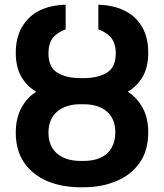

<svg xmlns="http://www.w3.org/2000/svg" viewBox="-20 -783 697 816"><path d="M336 -451Q396 -451 434 -474Q472 -497 472 -556Q472 -598 452 -623Q432 -646 398 -658V-763Q462 -761 509 -738Q556 -715 583 -670Q610 -625 610 -558Q610 -498 586 -456Q562 -416 523 -393Q562 -369 586 -325Q610 -282 610 -221Q610 -143 574 -92Q538 -40 476 -14Q413 13 334 13H323Q245 13 181 -13Q119 -40 83 -91Q47 -144 47 -219Q47 -280 71 -325Q95 -369 134 -393Q95 -416 71 -456Q47 -498 47 -558Q47 -624 74 -669Q101 -715 148 -738Q193 -761 259 -763V-658Q226 -647 205 -623Q186 -598 186 -556Q186 -497 224 -474Q262 -451 321 -451ZM323 -340Q260 -340 223 -309Q186 -277 186 -219Q186 -162 223 -130Q260 -99 323 -99H334Q399 -99 434 -130Q470 -162 470 -221Q470 -278 434 -309Q399 -340 334 -340Z"/></svg>

Font: Sinter Bold
Style: Regular
Weight: 700
Foundry: Adobe & rsms
Version: Version 1.000